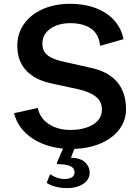

<svg xmlns="http://www.w3.org/2000/svg" viewBox="-20 -769 733 1004"><path d="M348.5 -89.5Q395 -89.5 432.5 -102Q470 -114.5 491.5 -138.2Q513 -162 513 -195.5Q513 -239 480.2 -264.2Q447.5 -289.5 386.5 -303L250.5 -332.5Q164.5 -350 117.5 -399.8Q70.5 -449.5 70.5 -529.5Q70.5 -594.5 106.2 -644.5Q142 -694.5 204.8 -721.8Q267.5 -749 345.5 -749Q426 -749 486 -724.5Q546 -700 581.2 -658Q616.5 -616 625.5 -564L503.5 -529.5Q497 -592 455.2 -620Q413.5 -648 347 -648Q306.5 -648 273.2 -635Q240 -622 220.8 -598Q201.5 -574 201.5 -541.5Q201.5 -516.5 211.8 -499Q222 -481.5 246.8 -468.5Q271.5 -455.5 314.5 -446L447.5 -416Q639 -378 639 -196.5Q639 -141 605.8 -95Q572.5 -49 511.2 -21.2Q450 6.5 369 9.5L351 55.5Q401.5 57 425.2 80Q449 103 449 133.5Q449 158.5 433.2 176.8Q417.5 195 390.8 204.8Q364 214.5 332 214.5Q266 214.5 224 187.5L242 142Q279 167 317 167Q342.5 167 356.2 158Q370 149 370 132.5Q370 111.5 350.2 100.8Q330.5 90 285.5 89.5Q277 89.5 277 85.5Q277 83 278 81L309.5 8Q248.5 2.5 195.5 -20.2Q142.5 -43 105 -82.8Q67.5 -122.5 53.5 -177L177.5 -204.5Q189 -150 235.8 -119.8Q282.5 -89.5 348.5 -89.5Z"/></svg>

Font: 1883 Sans SemiBold
Style: Regular
Weight: 600
Designer: 1883 Sans project is a fork of Public Sans.
Version: Version 1.009